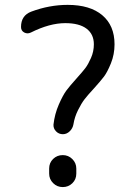

<svg xmlns="http://www.w3.org/2000/svg" viewBox="-20 -760 540 780"><path d="M105.5 -627.9Q91.8 -621.1 78.6 -627.9Q65.4 -634.8 65.4 -650.4Q65.4 -697.3 107.4 -712.9Q180.7 -740.2 254.9 -740.2Q345.7 -740.2 395.5 -698.2Q445.3 -656.2 445.3 -580.1Q445.3 -539.1 430.7 -502.9Q416 -466.8 402.3 -448.7Q388.7 -430.7 360.4 -399.4Q335.9 -373 323.2 -356.4Q310.5 -339.8 296.9 -312.5Q283.2 -285.2 278.3 -254.9Q275.4 -238.3 263.2 -226.6Q251 -214.8 235.4 -214.8Q218.8 -214.8 207.5 -226.6Q196.3 -238.3 197.3 -253.9Q202.1 -296.9 218.8 -335Q235.4 -373 249.5 -392.1Q263.7 -411.1 291 -441.4Q316.4 -469.7 327.1 -483.9Q337.9 -498 349.6 -524.4Q361.3 -550.8 361.3 -580.1Q361.3 -621.1 331.5 -643.6Q301.8 -666 245.1 -666Q181.6 -666 105.5 -627.9ZM290 -75.2V-54.7Q290 -31.2 273.9 -15.6Q257.8 0 234.9 0Q211.9 0 195.8 -16.1Q179.7 -32.2 179.7 -54.7V-75.2Q179.7 -98.6 195.8 -114.3Q211.9 -129.9 234.9 -129.9Q257.8 -129.9 273.9 -113.8Q290 -97.7 290 -75.2Z"/></svg>

Font: Rounded Mgen+ 1m regular
Style: Regular
Weight: 400
Designer: [Source Han Sans]
Ryoko NISHIZUKA  (kana & ideographs); Paul D. Hunt (Latin, Greek & Cyrillic); Wenlong ZHANG  (bopomofo
Version: Version 1.059.20150602